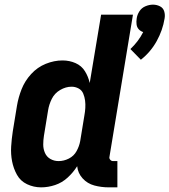

<svg xmlns="http://www.w3.org/2000/svg" viewBox="-20 -798 729 826"><path d="M586 -541Q628 -574 654 -621Q680 -668 688 -718Q691 -734 686.5 -749Q682 -764 668 -771Q654 -778 638 -778Q622 -778 605.5 -771Q589 -764 579.5 -749Q570 -734 568 -718Q566 -705 567.5 -693Q569 -681 576.5 -672.5Q584 -664 596 -660Q586 -640 572 -621.5Q558 -603 541 -587ZM157 8Q187 8 217 -2Q247 -12 271 -34Q295 -56 312 -83Q315 -53 335.5 -30.5Q356 -8 386 0Q416 8 448 8H485V-105H466Q459 -105 454 -111Q449 -117 451 -124L552 -735H415L366 -441Q360 -468 345.5 -491.5Q331 -515 305 -526.5Q279 -538 249 -538Q213 -538 177 -523.5Q141 -509 114 -479.5Q87 -450 73 -414.5Q59 -379 53 -343L35 -233Q30 -200 28 -167.5Q26 -135 32 -104Q38 -73 53 -46Q68 -19 96.5 -5.5Q125 8 157 8ZM232 -105Q213 -105 197 -114Q181 -123 173.5 -140Q166 -157 166 -176Q166 -195 169 -214L187 -324Q191 -349 203 -373Q215 -397 239 -411Q263 -425 288 -425Q304 -425 318 -417.5Q332 -410 338 -395.5Q344 -381 346 -365.5Q348 -350 347 -333.5Q346 -317 343 -301L325 -191Q321 -169 309.5 -148Q298 -127 276.5 -116Q255 -105 232 -105Z"/></svg>

Font: Iosevka Sparkle Extrabold
Style: Italic
Weight: 800
Italic angle: -9°
Designer: Belleve Invis
Foundry: Belleve Invis
Version: Version 4.5.0; ttfautohint (v1.8.3)